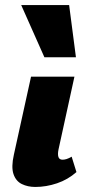

<svg xmlns="http://www.w3.org/2000/svg" viewBox="-20 -731 347 761"><path d="M120 10Q90 10 66.5 -1.5Q43 -13 33.5 -41Q24 -69 35 -118L103 -427H275L212 -139Q208 -120 211.5 -109Q215 -98 228 -98Q235 -98 243.5 -100.5Q252 -103 264 -110L283 -49Q249 -19 206 -4.5Q163 10 120 10ZM156 -504 64 -711H254L281 -504Z"/></svg>

Font: Ysabeau Office Black
Style: Italic
Weight: 900
Italic angle: -12°
Designer: Christian Thalmann (Catharsis Fonts)
Version: Version 2.001;gftools[0.9.30]; featfreeze: tnum,lnum,ss02